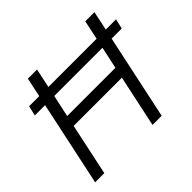

<svg xmlns="http://www.w3.org/2000/svg" viewBox="-160 -906 1112 1112"><g transform="rotate(-45 396.0 -350.0)"><path d="M39 0 150 -521H66L80 -582H163L188 -700H263L238 -582H633L658 -700H733L708 -582H792L778 -521H695L584 0H509L577 -319H182L114 0ZM196 -386H591L620 -521H225Z"/></g></svg>

Font: Red Hat Text VF
Style: Italic
Weight: 400
Italic angle: -12°
Designer: Pentagram, MCKL
Foundry: Pentagram, MCKL
Version: Version 1.023